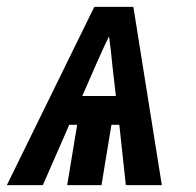

<svg xmlns="http://www.w3.org/2000/svg" viewBox="-52 -540 572 560"><path d="M-32 0 223 -520H337L420 0H315L296 -176H273L244 0H144L173 -176H150L73 0ZM286 -260 276 -347Q274 -369 271.5 -390.5Q269 -412 266 -434Q255 -412 245.5 -390.5Q236 -369 226 -347L188 -260Z"/></svg>

Font: Iosevka Extrabold Oblique
Style: Regular
Weight: 800
Italic angle: -9°
Monospace: yes
Designer: Belleve Invis
Foundry: Belleve Invis
Version: Version 32.5.0; ttfautohint (v1.8.4)